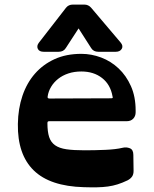

<svg xmlns="http://www.w3.org/2000/svg" viewBox="-20 -803 670 838"><path d="M323 -679 267 -593Q257 -577 236 -577H171Q151 -577 145 -590Q139 -603 150 -617L268 -769Q279 -783 298 -783H348Q366 -783 378 -769L506 -618Q519 -603 511.5 -590Q504 -577 485 -577H409Q388 -577 378 -593ZM196 -274Q191 -274 189 -272.5Q187 -271 187 -265Q187 -228 194.5 -205Q202 -182 220.5 -169Q239 -156 270 -151.5Q301 -147 349 -147Q394 -147 440 -149Q486 -151 515 -158Q531 -162 546.5 -156Q562 -150 562 -127L563 -57Q563 -42 556.5 -32.5Q550 -23 537 -16Q514 -5 493.5 1.5Q473 8 451 11Q429 14 403.5 14.5Q378 15 346 14Q198 10 127 -59.5Q56 -129 58 -262Q59 -329 78 -385Q97 -441 132.5 -481.5Q168 -522 218.5 -545Q269 -568 335 -568Q379 -568 421.5 -552Q464 -536 497.5 -504.5Q531 -473 551.5 -427Q572 -381 572 -321V-313Q572 -296 561.5 -285Q551 -274 533 -274ZM335 -491Q304 -491 278.5 -482.5Q253 -474 234 -459Q215 -444 203 -424Q191 -404 188 -382Q186 -373 196 -373L465 -374Q470 -374 471.5 -375.5Q473 -377 471 -383Q462 -434 425.5 -462.5Q389 -491 335 -491Z"/></svg>

Font: OpenDyslexic3
Style: Bold
Weight: 700
Designer: Abelardo Gonzalez
Version: Version 1.000;PS 001.001;hotconv 1.0.56